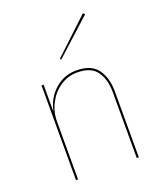

<svg xmlns="http://www.w3.org/2000/svg" viewBox="-132 -791 739 876"><g transform="rotate(-20 237.5 -352.5)"><path d="M383 -697 210 -540 205 -545 375 -705ZM95 -460V-328Q108 -391 152.5 -430.5Q197 -470 257 -470Q328 -470 359 -428.5Q390 -387 390 -320V0H380V-320Q380 -381 352.5 -420.5Q325 -460 257 -460Q212 -460 175 -435Q138 -410 116.5 -369Q95 -328 95 -280V0H85V-460Z"/></g></svg>

Font: Jost* Hairline
Style: Regular
Weight: 100
Version: Version 3.7